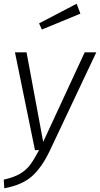

<svg xmlns="http://www.w3.org/2000/svg" viewBox="-28 -803 535 1027"><path d="M238 4Q195 94 142 140.5Q89 187 -5 204L-8 158Q45 146 78 127Q111 108 132.5 79.5Q154 51 181 0H159L52 -523H114L203 -44L425 -523H487ZM402 -730 196 -645 181 -678 382 -783Z"/></svg>

Font: Fira Sans Light
Style: Italic
Weight: 300
Italic angle: -8°
Designer: bBox Type GmbH & Carrois Corporate GbR & Edenspiekermann AG
Foundry: bBox Type GmbH & Carrois Corporate GbR & Edenspiekermann AG
Version: Version 4.301